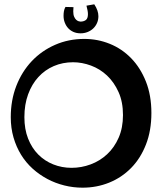

<svg xmlns="http://www.w3.org/2000/svg" viewBox="-20 -868 749 888"><path d="M680.2 -345.2Q680.2 -263.7 655 -199.5Q629.9 -135.3 586.4 -91.1Q543 -46.9 485.1 -23.4Q427.2 0 361.8 0Q318.8 0 277.6 -10.3Q236.3 -20.5 199.5 -40Q162.6 -59.6 131.3 -87.6Q100.1 -115.7 77.6 -152.1Q55.2 -188.5 42.5 -232.2Q29.8 -275.9 29.8 -326.2Q29.8 -404.3 55.4 -470.5Q81.1 -536.6 126.7 -585Q172.4 -633.3 234.6 -660.6Q296.9 -688 370.1 -688Q431.6 -688 487.8 -665.3Q543.9 -642.6 586.7 -598.6Q629.4 -554.7 654.8 -491Q680.2 -427.2 680.2 -345.2ZM548.8 -335.9Q548.8 -396.5 528.3 -442.1Q507.8 -487.8 475.1 -518.6Q442.4 -549.3 400.9 -564.7Q359.4 -580.1 317.9 -580.1Q270 -580.1 229 -562.5Q188 -544.9 157.7 -512Q127.4 -479 110.1 -431.9Q92.8 -384.8 92.8 -326.2Q92.8 -270.5 109.9 -227.1Q127 -183.6 156.7 -153.6Q186.5 -123.5 226.3 -107.7Q266.1 -91.8 311 -91.8Q356.4 -91.8 399.2 -107.7Q441.9 -123.5 475.3 -154.5Q508.8 -185.5 528.8 -231.2Q548.8 -276.9 548.8 -335.9ZM416 -848.1Q435.1 -819.3 435.1 -793Q435.1 -775.9 428.7 -761.5Q422.4 -747.1 411.4 -736.6Q400.4 -726.1 385.3 -720Q370.1 -713.9 353 -713.9Q334 -713.9 319.3 -720.5Q304.7 -727.1 294.7 -738.3Q284.7 -749.5 279.3 -764.2Q273.9 -778.8 273.9 -794.9Q273.9 -805.7 275.6 -815.9Q277.3 -826.2 282.7 -835.9L319.8 -835Q319.8 -829.1 319.3 -824.7Q318.8 -820.3 318.8 -815.9Q318.8 -800.3 322.8 -791Q326.7 -781.7 332.3 -776.6Q337.9 -771.5 343.5 -769.8Q349.1 -768.1 352.1 -768.1Q367.2 -768.1 377 -775.4Q386.7 -782.7 386.7 -802.7Q386.7 -811 384.8 -820.3Q382.8 -829.6 379.9 -841.8Z"/></svg>

Font: Risque
Style: Regular
Weight: 400
Designer: Astigmatic (AOETI)
Foundry: Astigmatic (AOETI)
Version: Version 1.000